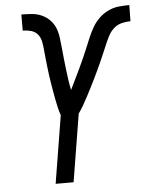

<svg xmlns="http://www.w3.org/2000/svg" viewBox="-53 -787 646 831"><g transform="rotate(-5 270.0 -371.5)"><path d="M155 0 203 -294Q197 -311 193 -328.5Q189 -346 185.5 -364Q182 -382 179 -399.5Q176 -417 173 -435.5Q170 -454 167.5 -472Q165 -490 163 -508Q161 -526 159 -544.5Q157 -563 155.5 -581Q154 -599 150.5 -617.5Q147 -636 136 -649.5Q125 -663 107.5 -668Q90 -673 71 -673V-743Q95 -743 118 -741Q141 -739 161 -729.5Q181 -720 196 -704Q211 -688 218.5 -667.5Q226 -647 228.5 -624.5Q231 -602 233.5 -579Q236 -556 238 -533.5Q240 -511 243 -488.5Q246 -466 249 -443.5Q252 -421 257 -399Q267 -420 278 -442Q289 -464 299 -485.5Q309 -507 319 -529Q329 -551 338 -573Q347 -595 356.5 -617.5Q366 -640 378 -661Q390 -682 408 -699.5Q426 -717 448 -727.5Q470 -738 493.5 -740.5Q517 -743 540 -743L539 -673Q520 -673 500.5 -668Q481 -663 466 -649.5Q451 -636 441.5 -617.5Q432 -599 424.5 -581Q417 -563 409 -544.5Q401 -526 393 -508Q385 -490 376.5 -472Q368 -454 359 -435.5Q350 -417 341 -399.5Q332 -382 322.5 -364Q313 -346 303 -328.5Q293 -311 281 -294L233 0Z"/></g></svg>

Font: Iosevka Algr
Style: Italic
Weight: 400
Italic angle: -9°
Monospace: yes
Designer: Belleve Invis
Foundry: Belleve Invis
Version: Version 26.0.2; ttfautohint (v1.8.3)